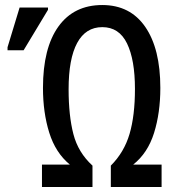

<svg xmlns="http://www.w3.org/2000/svg" viewBox="-20 -744 679 764"><path d="M147 0V-89H258Q201 -136 176 -216Q151 -296 151 -394Q151 -553 212.5 -638.5Q274 -724 387 -724Q498 -724 558 -637Q618 -550 618 -394Q618 -295 593 -215Q568 -135 510 -89H623V0H421V-85Q474 -138 495.5 -211Q517 -284 517 -390Q517 -506 485.5 -571Q454 -636 387 -636Q321 -636 287 -573Q253 -510 253 -389Q253 -284 272 -210.5Q291 -137 348 -85V0ZM10 -544V-556L58 -714H171V-705L74 -544Z"/></svg>

Font: Noto Sans ExtraCondensed Medium
Style: Regular
Weight: 500
Width: 2
Designer: Monotype Design Team
Foundry: Monotype Imaging Inc.
Version: Version 2.013; ttfautohint (v1.8.4.7-5d5b)